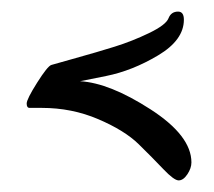

<svg xmlns="http://www.w3.org/2000/svg" viewBox="-20 -282 369 331"><path d="M287 -262Q297 -262 297 -248Q297 -213 252.5 -186.5Q208 -160 163 -151L118 -142Q169 -139 239.5 -93.5Q310 -48 310 -2Q310 8 303 18.5Q296 29 288 29Q280 29 261.5 9.5Q243 -10 219 -33.5Q195 -57 149.5 -76.5Q104 -96 52 -96H31Q26 -96 26 -103.5Q26 -111 44 -139.5Q62 -168 68.5 -170Q75 -172 111 -182Q147 -192 177.5 -201.5Q208 -211 237 -225Q266 -239 270.5 -250.5Q275 -262 287 -262Z"/></svg>

Font: Dr Sugiyama
Style: Regular
Weight: 400
Designer: Alejandro Paul
Foundry: Alejandro Paul
Version: Version 1.000